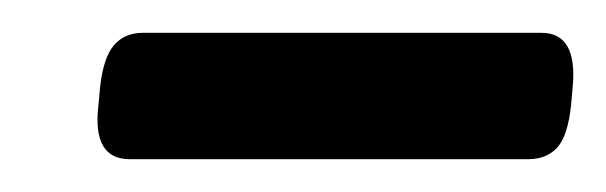

<svg xmlns="http://www.w3.org/2000/svg" viewBox="-20 -705 369 117"><path d="M59 -608Q36 -608 40 -641L41 -652Q43 -670 49.5 -677.5Q56 -685 67 -685H310Q332 -685 329 -652L328 -641Q326 -622 319.5 -615Q313 -608 302 -608Z"/></svg>

Font: Asap Semi Expanded Semi Expanded Medium
Style: Italic
Weight: 500
Width: 6
Italic angle: -6°
Designer: Pablo Cosgaya
Foundry: Omnibus-Type
Version: Version 3.001; ttfautohint (v1.8.4.7-5d5b)